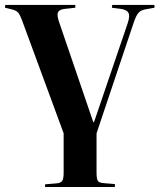

<svg xmlns="http://www.w3.org/2000/svg" viewBox="-23 -536 641 772"><path d="M158.2 215.8V205.1L205.1 201.2Q221.7 199.7 227.3 190.9Q232.9 182.1 232.9 159.2V0L69.8 -442.9Q58.1 -475.6 50.5 -484.9Q43 -494.1 22 -499L-2.9 -504.9L-2 -516.1H279.8V-504.9L235.8 -500Q214.8 -497.6 210 -486.1Q205.1 -474.6 214.8 -446.8L352.1 -44.9H355L490.2 -441.9Q500 -471.2 493.9 -483.6Q487.8 -496.1 464.8 -500L426.8 -504.9L428.2 -516.1H598.1V-504.9L564.9 -499Q544.9 -496.1 534.7 -485.4Q524.4 -474.6 514.2 -443.8L365.2 0V158.2Q365.2 182.6 370.1 190.7Q375 198.7 392.1 200.2L439 204.1V215.8Z"/></svg>

Font: Display Semibold
Style: Regular
Weight: 600
Designer: Latin by Veronika Burian and Jose Scaglione. Greek by Irene Vlachou. Cyrillic by Vera Evstafieva.
Foundry: TypeTogether
Version: Version 3.002